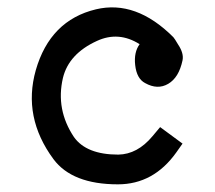

<svg xmlns="http://www.w3.org/2000/svg" viewBox="-20 -476 572 511"><path d="M449.2 -70.3Q388.7 14.6 293.9 14.6Q171.9 14.6 122.1 -52.7Q40 -164.1 75.2 -289.1Q113.3 -421.9 235.4 -451.2Q341.8 -476.6 441.4 -377Q444.3 -374 454.1 -357.4Q469.7 -334 465.8 -315.4Q456.1 -269.5 427.7 -252.9Q399.4 -236.3 366.2 -254.9Q343.8 -266.6 339.8 -302.7Q335.9 -336.9 351.6 -358.4Q295.9 -393.6 238.3 -367.2Q163.1 -333 147.5 -268.6Q127.9 -184.6 176.8 -111.3Q210 -64.5 294.9 -64.5Q345.7 -65.4 385.7 -113.3L406.2 -137.7L465.8 -93.8Z"/></svg>

Font: Hopone
Style: Regular
Weight: 400
Foundry: SIL International (SIL)
Version: Version 1.00 September 3, 2015, initial release